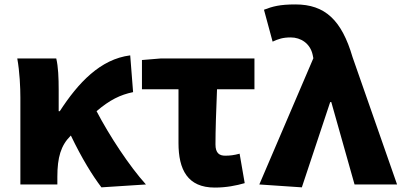

<svg xmlns="http://www.w3.org/2000/svg" viewBox="-20 -833 1816 867"><path d="M72 0H239V-35C239 -122 255 -176 298 -219L300 -221C350 -117 397 -41 438 13L639 0C564 -83 474 -220 416 -331C476 -382 523 -405 581 -417L568 -583C433 -566 333 -459 250 -331H245V-427C245 -481 243 -532 234 -569H58C69 -508 72 -437 72 -392Z M950 14C1002 14 1047 5 1085 -6L1062 -139C1036 -132 1018 -130 997 -130C971 -130 953 -141 953 -181C953 -242 956 -336 960 -430H1129V-569H706L621 -562V-430H786V-187C786 -67 827 14 950 14Z M1343 13 1471 -372H1476L1581 0H1773L1572 -575C1523 -742 1448 -813 1314 -813C1243 -813 1211 -804 1172 -789L1211 -645C1237 -657 1257 -664 1293 -664C1338 -664 1381 -637 1392 -585L1395 -570L1151 0Z"/></svg>

Font: Noto Sans JP Black
Style: Regular
Weight: 900
Designer: Ryoko NISHIZUKA  (kana, bopomofo & ideographs); Paul D. Hunt (Latin, Greek & Cyrillic); Sandoll Communications , Soo-you
Foundry: Adobe
Version: Version 2.002;hotconv 1.0.116;makeotfexe 2.5.65601